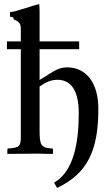

<svg xmlns="http://www.w3.org/2000/svg" viewBox="-20 -754 543 941"><path d="M174 -362V-513H368V-551H174V-704C174 -715 173 -725 172 -734C139 -726 117 -717 58 -700L29 -694V-672C45 -671 46 -669 47 -659C75 -648 82 -637 82 -612V-551H14V-513H82V-86C82 -35 75 -30 17 -26C17 -22 16 -18 16 -15V0H53C78 0 126 -1 158 -1H179C185 -1 192 0 199 0H240V-17C240 -20 239 -23 238 -26C180 -29 174 -42 174 -116V-330C200 -348 227 -363 261 -363C325 -363 366 -315 366 -199C366 -60 343 86 245 141L260 167C408 96 462 -14 462 -221C462 -341 408 -424 307 -424C261 -424 229 -394 174 -362Z"/></svg>

Font: Sibila
Style: Regular
Weight: 400
Designer: Stefan Peev
Foundry: Context Ltd
Version: Version 1.000